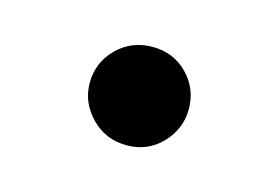

<svg xmlns="http://www.w3.org/2000/svg" viewBox="-37 -183 384 264"><g transform="rotate(15 154.5 -51.0)"><path d="M84 -51Q84 -80 104.5 -100.5Q125 -121 155 -121Q185 -121 205 -100.5Q225 -80 225 -51Q225 -23 205 -2Q185 19 155 19Q125 19 104.5 -2Q84 -23 84 -51Z"/></g></svg>

Font: Jost* Medium
Style: Regular
Weight: 500
Version: Version 3.7